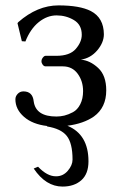

<svg xmlns="http://www.w3.org/2000/svg" viewBox="-20 -459 462 712"><path d="M105 166 121.1 159.2Q155.3 195.3 188 194.8Q213.9 194.8 231.4 174.3Q249 153.8 249 132.8Q249 71.8 227.5 44.9Q206.1 18.1 153.8 9.8L155.3 8.3Q100.6 2 68.8 -25.9Q37.1 -53.7 37.1 -90.8Q37.1 -102.1 45.7 -111.1Q54.2 -120.1 66.9 -120.1Q101.1 -120.1 105 -83Q112.8 -26.9 189 -26.9Q204.1 -26.9 219 -30.5Q233.9 -34.2 250.5 -43Q267.1 -51.8 277.6 -72.3Q288.1 -92.8 288.1 -121.1Q288.1 -158.2 268.1 -185.5Q248 -212.9 212.9 -212.9H148.9Q143.1 -212.9 138.4 -219Q133.8 -225.1 133.8 -231.9Q133.8 -238.8 138.9 -245.4Q144 -252 148.9 -252H189Q238.8 -252 261 -277.6Q283.2 -303.2 283.2 -330.1Q283.2 -367.2 254.2 -384.5Q225.1 -401.9 189.9 -401.9Q154.8 -401.9 123.8 -377Q92.8 -352.1 74.2 -305.2L61 -306.2L44.9 -373L47.9 -377Q118.7 -439 196.8 -439Q275.9 -439 316.9 -418Q364.7 -393.1 365.2 -332Q365.2 -301.3 340.6 -272.2Q315.9 -243.2 279.8 -237.8Q314 -234.9 344 -207Q374 -179.2 374 -124Q374 -60.1 328.1 -26.9Q290 -0.5 230 7.3Q308.1 39.6 308.1 139.2Q308.1 186 281.5 209.5Q254.9 232.9 211.9 232.9Q149.9 232.9 105 166Z"/></svg>

Font: Biolilbert
Style: Regular
Weight: 400
Designer: Philipp H. Poll
Foundry: Philipp H. Poll
Version: Version 1.1.0